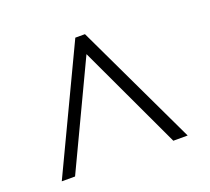

<svg xmlns="http://www.w3.org/2000/svg" viewBox="-87 -867 740 676"><g transform="rotate(-20 283.0 -528.5)"><path d="M455.1 -298.8 272 -689.9 86.9 -298.8H37.1L254.9 -757.8H291L508.8 -298.8Z"/></g></svg>

Font: SimahzazaarabicW05-Light
Style: Regular
Weight: 300
Designer: Ahmed zaza
Foundry: Ahmed zaza
Version: Version 1.001